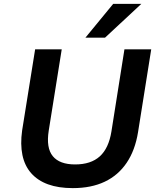

<svg xmlns="http://www.w3.org/2000/svg" viewBox="-20 -959 816 989"><path d="M355 10Q281 10 227.5 -9.5Q174 -29 140.5 -67Q107 -105 95.5 -160.5Q84 -216 94 -287L161 -705H298L231 -286Q217 -197 252 -154.5Q287 -112 367 -112Q448 -112 494 -153.5Q540 -195 554 -282L621 -705H759L691 -278Q676 -185 632.5 -120.5Q589 -56 519.5 -23Q450 10 355 10ZM420 -765 563 -939H708L521 -765Z"/></svg>

Font: Nunito Sans 7pt
Style: Bold Italic
Weight: 700
Italic angle: -9°
Version: Version 3.101;gftools[0.9.27]